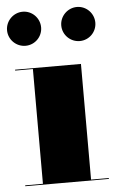

<svg xmlns="http://www.w3.org/2000/svg" viewBox="-54 -720 450 755"><g transform="rotate(-5 171.0 -342.0)"><path d="M211 -617C211 -580 241.5 -550 278.5 -550C315.5 -550 345.5 -580 345.5 -617C345.5 -654 315.5 -684.5 278.5 -684.5C241.5 -684.5 211 -654 211 -617ZM-3 -617C-3 -580 27.5 -550 64.5 -550C101.5 -550 131.5 -580 131.5 -617C131.5 -654 101.5 -684.5 64.5 -684.5C27.5 -684.5 -3 -654 -3 -617ZM15 -3.5V0H345V-3.5H275V-460H15V-456.5H85V-3.5Z"/></g></svg>

Font: Bodoni* 48pt Fatface
Style: Regular
Weight: 900
Version: Version 2.3